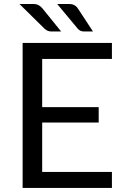

<svg xmlns="http://www.w3.org/2000/svg" viewBox="-20 -929 617 949"><path d="M533.2 -79.1Q533.2 -59.6 533.2 0Q422.9 0 91.8 0Q91.8 -67.4 91.8 -268.6Q91.8 -380.9 91.8 -716.8Q202.1 -716.8 533.2 -716.8Q533.2 -696.3 533.2 -637.7Q447.3 -637.7 188.5 -637.7Q188.5 -578.1 188.5 -399.4Q257.8 -399.4 467.8 -399.4Q467.8 -380.9 467.8 -323.2Q397.5 -323.2 188.5 -323.2Q188.5 -262.7 188.5 -79.1Q274.4 -79.1 533.2 -79.1ZM321.3 -909.2Q337.9 -909.2 347.7 -903.3Q358.4 -897.5 365.2 -886.7Q389.6 -848.6 439.5 -773.4Q428.7 -773.4 396.5 -773.4Q385.7 -773.4 378.9 -776.4Q372.1 -779.3 365.2 -786.1Q331.1 -827.1 262.7 -909.2Q277.3 -909.2 321.3 -909.2ZM144.5 -909.2Q160.2 -909.2 170.9 -903.3Q181.6 -897.5 190.4 -886.7Q220.7 -848.6 282.2 -773.4Q270.5 -773.4 234.4 -773.4Q224.6 -773.4 216.8 -776.4Q209 -779.3 201.2 -786.1Q159.2 -827.1 76.2 -909.2Q93.8 -909.2 144.5 -909.2Z"/></svg>

Font: Lato
Style: Regular
Weight: 400
Designer: Lukasz Dziedzic with Adam Twardoch and Botio Nikoltchev
Version: Version 2.015; 2015-08-06; http://www.latofonts.com/